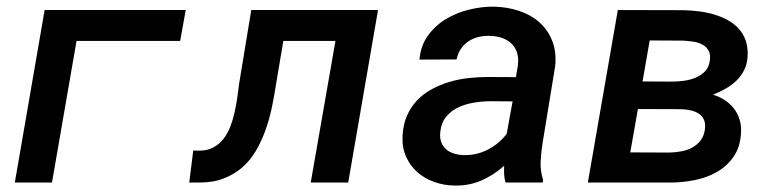

<svg xmlns="http://www.w3.org/2000/svg" viewBox="-20 -559 2388 588"><path d="M531.7 -433.6H214.4L139.2 0H25.4L116.7 -528.3H548.8Z M1137.7 -528.3 1046.4 0H931.6L1007.3 -433.6H847.7L825.7 -303.2Q820.3 -267.1 812.7 -230.7Q805.2 -194.3 793 -160.4Q780.8 -126.5 763.7 -97.2Q746.6 -67.9 721.7 -46.1Q696.8 -24.4 663.8 -12Q630.9 0.5 587.4 0H559.6L571.8 -98.1L588.4 -97.7Q614.3 -97.2 632.8 -107.2Q651.4 -117.2 664.3 -133.5Q677.2 -149.9 685.3 -171.1Q693.4 -192.4 698.5 -215.3Q703.6 -238.3 706.8 -261Q710 -283.7 712.4 -303.2L749.5 -528.3Z M1528.3 0Q1524.4 -12.7 1523.9 -25.4Q1523.4 -38.1 1523.9 -51.3Q1491.7 -22.5 1453.9 -6.1Q1416 10.3 1372.1 9.3Q1338.9 8.8 1309.1 -2Q1279.3 -12.7 1257.3 -32.5Q1235.4 -52.2 1223.1 -80.3Q1210.9 -108.4 1212.9 -144Q1214.8 -178.7 1226.8 -205.6Q1238.8 -232.4 1257.8 -252.2Q1276.9 -272 1302 -285.6Q1327.1 -299.3 1355.5 -307.9Q1383.8 -316.4 1413.8 -319.8Q1443.8 -323.2 1473.6 -323.2L1560.1 -322.8L1565.9 -358.4Q1568.8 -379.9 1563.7 -396.7Q1558.6 -413.6 1546.9 -425Q1535.2 -436.5 1518.1 -442.6Q1501 -448.7 1480 -449.2Q1461.4 -449.7 1444.8 -445.6Q1428.2 -441.4 1414.6 -432.4Q1400.9 -423.3 1391.6 -409.7Q1382.3 -396 1378.4 -377L1264.6 -376.5Q1268.1 -418.5 1290 -449.2Q1312 -480 1344.7 -500Q1377.4 -520 1416.5 -529.5Q1455.6 -539.1 1493.2 -538.6Q1534.2 -537.6 1570.1 -525.6Q1606 -513.7 1631.8 -490.7Q1657.7 -467.8 1671.1 -434.1Q1684.6 -400.4 1680.2 -356.4L1641.6 -120.6Q1637.2 -92.8 1635.7 -64.5Q1634.3 -36.1 1643.1 -8.8L1642.1 0ZM1400.4 -84Q1439.5 -83 1473.6 -100.6Q1507.8 -118.2 1531.7 -148.9L1549.8 -248.5L1483.9 -249Q1460 -249 1434.1 -245.1Q1408.2 -241.2 1385.7 -231.2Q1363.3 -221.2 1347.7 -203.1Q1332 -185.1 1328.6 -156.7Q1326.2 -138.7 1330.8 -125.2Q1335.4 -111.8 1345.2 -102.8Q1355 -93.8 1369.1 -89.1Q1383.3 -84.5 1400.4 -84Z M1780.3 0 1872.1 -528.3 2073.2 -527.8Q2095.7 -527.3 2119.6 -524.4Q2143.6 -521.5 2166 -514.9Q2188.5 -508.3 2208 -497.8Q2227.5 -487.3 2241.9 -471.7Q2256.3 -456.1 2263.7 -434.8Q2271 -413.6 2269.5 -385.7Q2268.1 -362.3 2258.8 -344Q2249.5 -325.7 2235.1 -311.8Q2220.7 -297.9 2202.1 -287.4Q2183.6 -276.9 2163.6 -269Q2183.1 -263.2 2199.5 -252.4Q2215.8 -241.7 2227.3 -227.1Q2238.8 -212.4 2244.6 -194.1Q2250.5 -175.8 2249.5 -154.8Q2247.6 -109.9 2227.1 -79.8Q2206.5 -49.8 2175 -32Q2143.6 -14.2 2104.7 -6.8Q2065.9 0.5 2027.3 0ZM1933.6 -225.1 1910.2 -92.3 2031.7 -91.8Q2049.8 -92.3 2067.6 -95.7Q2085.4 -99.1 2100.1 -107.2Q2114.7 -115.2 2125.2 -128.4Q2135.7 -141.6 2138.7 -162.1Q2141.1 -180.2 2136 -191.9Q2130.9 -203.6 2120.4 -210.7Q2109.9 -217.8 2095.7 -220.9Q2081.5 -224.1 2066.4 -224.6ZM1947.8 -309.6 2037.6 -309.1Q2054.7 -309.1 2073.7 -311.5Q2092.8 -314 2109.6 -320.8Q2126.5 -327.6 2138.7 -340.1Q2150.9 -352.5 2153.8 -373Q2156.7 -392.6 2149.7 -404.5Q2142.6 -416.5 2129.9 -423.1Q2117.2 -429.7 2100.8 -431.9Q2084.5 -434.1 2069.3 -434.6L1969.7 -435.1Z"/></svg>

Font: Roboto Mono Medium
Style: Italic
Weight: 500
Designer: Google
Version: Version 2.000985; 2015; ttfautohint (v1.3)